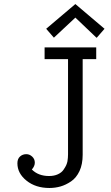

<svg xmlns="http://www.w3.org/2000/svg" viewBox="-20 -917 548 948"><path d="M65.9 -110.8Q65.9 -132.8 78.9 -144.3Q91.8 -155.8 109.9 -155.8Q126 -155.8 138.9 -143.8Q151.9 -131.8 151.9 -113.8Q151.9 -96.7 137.2 -80.1Q169.4 -47.9 222.2 -47.9Q247.1 -47.9 265.6 -56.4Q284.2 -64.9 293.7 -78.9Q303.2 -92.8 307.1 -101.8Q311 -110.8 313 -120.1Q315.9 -138.2 315.9 -154.8V-625H200.2V-683.1H455.1V-625H388.2V-152.8Q388.2 -106 372.6 -72.5Q356.9 -39.1 331.1 -21.5Q305.2 -3.9 278.6 3.7Q252 11.2 224.1 11.2Q156.2 11.2 111.1 -24.9Q65.9 -61 65.9 -110.8ZM208 -774.9 352.1 -897 496.1 -774.9 458 -731H456.1L352.1 -830.1L246.1 -731Z"/></svg>

Font: CMU Concrete
Style: Roman
Weight: 500
Version: Version 0.7.0